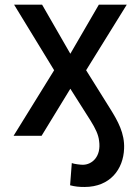

<svg xmlns="http://www.w3.org/2000/svg" viewBox="-20 -565 584 799"><path d="M36.6 0H153.1L272.7 -195.7L356.5 -63.6C377.5 -29.8 389.6 -4.6 392.4 21.3C402 87 362.6 120.7 324.6 120.7C314.3 120.7 288 117.5 278.8 113.6L271.7 206C292.6 211.6 310 213.1 331.7 213.1C438.6 213.1 493.3 138.8 496.4 53.6C499.3 -9.9 470.2 -61.8 438.9 -111.9L338.4 -272.7L507.5 -545.5H391.3L272.7 -341.3L155.2 -545.5H38.7L205.3 -272.7Z"/></svg>

Font: Magic Ui Pro Medium
Style: Regular
Weight: 500
Designer: Stefan Endress, Andreas Faust
Version: Version 1.000;FEAKit 1.0